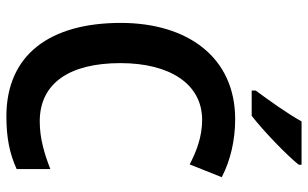

<svg xmlns="http://www.w3.org/2000/svg" viewBox="-206 -772 987 616"><g transform="rotate(90 288.0 -463.5)"><path d="M508 -928V-937H369C344 -892 302 -833 270 -790V-777H351C399 -814 478 -890 508 -928ZM364 -618C418 -618 465 -600 507 -578L548 -681C492 -710 427 -724 362 -724C162 -724 53 -570 53 -357C53 -131 154 10 353 10C420 10 472 0 522 -23V-131C473 -112 424 -97 369 -97C246 -97 182 -193 182 -356C182 -513 248 -618 364 -618Z"/></g></svg>

Font: Noto Sans Lao Looped SemiCondensed SemiBold
Style: Regular
Weight: 600
Width: 4
Designer: Mark Frömberg, Ben Mitchell
Foundry: The Fontpad Ltd
Version: Version 1.002